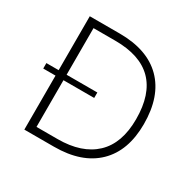

<svg xmlns="http://www.w3.org/2000/svg" viewBox="-152 -851 1022 1012"><g transform="rotate(30 359.5 -345.0)"><path d="M297.9 -689.9Q467.3 -689.9 557.4 -599.4Q647.5 -508.8 647.5 -339.8Q647.5 -177.2 556.2 -88.6Q464.8 0 296.9 0H116.2V-328.6H41.5V-361.8H116.2V-689.9ZM292.5 -44.4Q439.9 -44.4 519.5 -119.6Q599.1 -194.8 599.1 -341.8Q599.1 -645.5 296.9 -645.5H164.6V-361.8H351.6V-328.6H164.6V-44.4Z"/></g></svg>

Font: HK Grotesk Light Legacy
Style: Regular
Weight: 300
Designer: Alfredo Marco Pradil
Foundry: Hanken Design Co.
Version: Version 2.022;PS 002.022;hotconv 1.0.88;makeotf.lib2.5.64775